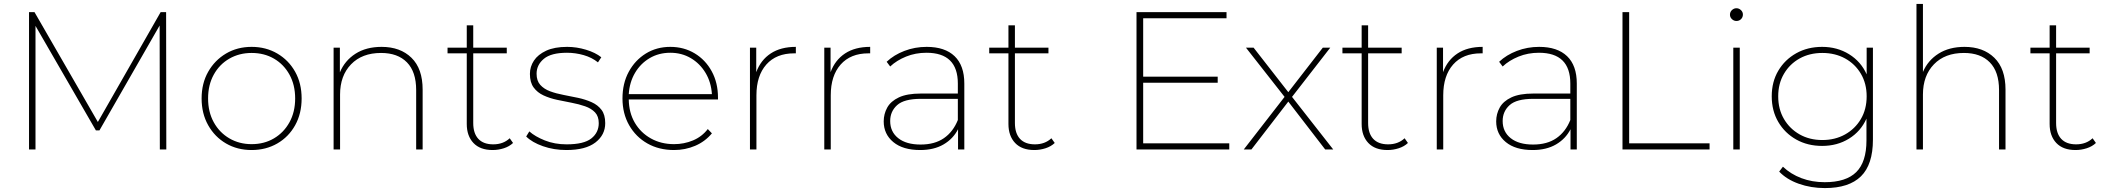

<svg xmlns="http://www.w3.org/2000/svg" viewBox="-20 -762 10743 979"><path d="M128 0V-700H156L479 -140L799 -700H827L828 0H795L794 -632L487 -97H469L161 -630V0Z M1263 3Q1190 3 1132.5 -30.5Q1075 -64 1041.5 -123.5Q1008 -183 1008 -260Q1008 -337 1041.5 -396Q1075 -455 1132.5 -489Q1190 -523 1263 -523Q1336 -523 1394 -489Q1452 -455 1485 -396Q1518 -337 1518 -260Q1518 -183 1485 -123.5Q1452 -64 1394 -30.5Q1336 3 1263 3ZM1263 -27Q1327 -27 1377 -56.5Q1427 -86 1456 -138.5Q1485 -191 1485 -260Q1485 -329 1456 -381.5Q1427 -434 1377 -463Q1327 -492 1263 -492Q1200 -492 1149.5 -463Q1099 -434 1070 -381.5Q1041 -329 1041 -260Q1041 -191 1070 -138.5Q1099 -86 1149.5 -56.5Q1200 -27 1263 -27Z M1681 0V-519H1713V-393Q1738 -453 1792.5 -488Q1847 -523 1926 -523Q2021 -523 2078 -467.5Q2135 -412 2135 -305V0H2102V-303Q2102 -396 2055 -444Q2008 -492 1923 -492Q1826 -492 1770 -434Q1714 -376 1714 -280V0Z M2492 3Q2428 3 2394 -33Q2360 -69 2360 -130V-490H2262V-519H2360V-633H2393V-519H2564V-490H2393V-135Q2393 -82 2419 -54Q2445 -26 2495 -26Q2546 -26 2579 -57L2596 -33Q2577 -15 2549 -6Q2521 3 2492 3Z M2868 3Q2804 3 2748.5 -16.5Q2693 -36 2663 -66L2679 -92Q2708 -66 2758 -46Q2808 -26 2869 -26Q2957 -26 2995 -56Q3033 -86 3033 -134Q3033 -169 3014 -189Q2995 -209 2963.5 -220Q2932 -231 2895 -238Q2858 -245 2820.5 -253Q2783 -261 2751.5 -275.5Q2720 -290 2701 -316Q2682 -342 2682 -385Q2682 -422 2702.5 -453Q2723 -484 2765 -503.5Q2807 -523 2872 -523Q2920 -523 2968 -508.5Q3016 -494 3046 -470L3029 -444Q2998 -469 2956 -481Q2914 -493 2871 -493Q2790 -493 2753 -462Q2716 -431 2716 -386Q2716 -350 2735 -329Q2754 -308 2785 -296.5Q2816 -285 2853.5 -278Q2891 -271 2928 -263Q2965 -255 2996.5 -241Q3028 -227 3047 -202Q3066 -177 3066 -134Q3066 -74 3016 -35.5Q2966 3 2868 3Z M3417 3Q3340 3 3281 -30.5Q3222 -64 3188 -123.5Q3154 -183 3154 -260Q3154 -337 3186 -396Q3218 -455 3273 -489Q3328 -523 3398 -523Q3467 -523 3522 -490Q3577 -457 3609 -398.5Q3641 -340 3641 -264Q3641 -261 3641 -255H3186Q3187 -187 3217 -136Q3247 -85 3299 -56Q3351 -27 3417 -27Q3468 -27 3513.5 -46Q3559 -65 3589 -104L3610 -82Q3575 -40 3524.5 -18.5Q3474 3 3417 3ZM3186 -282H3610Q3606 -343 3577.5 -390.5Q3549 -438 3502.5 -465.5Q3456 -493 3398 -493Q3339 -493 3292.5 -465.5Q3246 -438 3218 -390.5Q3190 -343 3186 -282Z M3804 0V-519H3836V-394Q3859 -456 3910 -489.5Q3961 -523 4038 -523V-490Q4031 -490 4029 -490Q3938 -490 3887.5 -433Q3837 -376 3837 -276V0Z M4183 0V-519H4215V-394Q4238 -456 4289 -489.5Q4340 -523 4417 -523V-490Q4410 -490 4408 -490Q4317 -490 4266.5 -433Q4216 -376 4216 -276V0Z M4865 0V-103Q4840 -54 4791 -25.5Q4742 3 4672 3Q4584 3 4535 -37.5Q4486 -78 4486 -143Q4486 -181 4504 -213.5Q4522 -246 4563.5 -265.5Q4605 -285 4675 -285H4864V-336Q4864 -493 4704 -493Q4648 -493 4600 -473.5Q4552 -454 4519 -423L4501 -447Q4538 -482 4591.5 -502.5Q4645 -523 4705 -523Q4798 -523 4847.5 -475.5Q4897 -428 4897 -336V0ZM4864 -150V-258H4675Q4590 -258 4554.5 -226Q4519 -194 4519 -145Q4519 -90 4560 -57.5Q4601 -25 4674 -25Q4746 -25 4793 -57.5Q4840 -90 4864 -150Z M5254 3Q5190 3 5156 -33Q5122 -69 5122 -130V-490H5024V-519H5122V-633H5155V-519H5326V-490H5155V-135Q5155 -82 5181 -54Q5207 -26 5257 -26Q5308 -26 5341 -57L5358 -33Q5339 -15 5311 -6Q5283 3 5254 3Z M5775 0V-700H6234V-669H5809V-371H6189V-340H5809V-31H6248V0Z M6322 0 6530 -268 6333 -519H6372L6549 -292L6725 -519H6763L6568 -268L6778 0H6737L6549 -244L6361 0Z M7055 3Q6991 3 6957 -33Q6923 -69 6923 -130V-490H6825V-519H6923V-633H6956V-519H7127V-490H6956V-135Q6956 -82 6982 -54Q7008 -26 7058 -26Q7109 -26 7142 -57L7159 -33Q7140 -15 7112 -6Q7084 3 7055 3Z M7306 0V-519H7338V-394Q7361 -456 7412 -489.5Q7463 -523 7540 -523V-490Q7533 -490 7531 -490Q7440 -490 7389.5 -433Q7339 -376 7339 -276V0Z M7988 0V-103Q7963 -54 7914 -25.5Q7865 3 7795 3Q7707 3 7658 -37.5Q7609 -78 7609 -143Q7609 -181 7627 -213.5Q7645 -246 7686.5 -265.5Q7728 -285 7798 -285H7987V-336Q7987 -493 7827 -493Q7771 -493 7723 -473.5Q7675 -454 7642 -423L7624 -447Q7661 -482 7714.5 -502.5Q7768 -523 7828 -523Q7921 -523 7970.5 -475.5Q8020 -428 8020 -336V0ZM7987 -150V-258H7798Q7713 -258 7677.5 -226Q7642 -194 7642 -145Q7642 -90 7683 -57.5Q7724 -25 7797 -25Q7869 -25 7916 -57.5Q7963 -90 7987 -150Z M8253 0V-700H8287V-31H8697V0Z M8818 0V-519H8851V0ZM8834 -655Q8821 -655 8811 -664.5Q8801 -674 8801 -687Q8801 -701 8811 -710.5Q8821 -720 8834 -720Q8847 -720 8857 -710.5Q8867 -701 8867 -688Q8867 -674 8857.5 -664.5Q8848 -655 8834 -655Z M9285 197Q9214 197 9152 175Q9090 153 9052 113L9071 88Q9111 126 9165.5 146.5Q9220 167 9284 167Q9393 167 9445 115.5Q9497 64 9497 -46V-157Q9468 -92 9408 -55Q9348 -18 9271 -18Q9197 -18 9139 -50.5Q9081 -83 9047.5 -140Q9014 -197 9014 -271Q9014 -345 9047.5 -401.5Q9081 -458 9139 -490.5Q9197 -523 9271 -523Q9348 -523 9408.5 -485.5Q9469 -448 9498 -383V-519H9530V-50Q9530 77 9469 137Q9408 197 9285 197ZM9272 -48Q9337 -48 9388 -76.5Q9439 -105 9468.5 -155Q9498 -205 9498 -271Q9498 -336 9468.5 -386Q9439 -436 9388 -464Q9337 -492 9272 -492Q9207 -492 9156.5 -464Q9106 -436 9076.5 -386Q9047 -336 9047 -271Q9047 -205 9076.5 -155Q9106 -105 9156.5 -76.5Q9207 -48 9272 -48Z M9752 0V-742H9785V-395Q9810 -454 9864.5 -488.5Q9919 -523 9997 -523Q10092 -523 10149 -467.5Q10206 -412 10206 -305V0H10173V-303Q10173 -396 10126 -444Q10079 -492 9994 -492Q9897 -492 9841 -434Q9785 -376 9785 -280V0Z M10563 3Q10499 3 10465 -33Q10431 -69 10431 -130V-490H10333V-519H10431V-633H10464V-519H10635V-490H10464V-135Q10464 -82 10490 -54Q10516 -26 10566 -26Q10617 -26 10650 -57L10667 -33Q10648 -15 10620 -6Q10592 3 10563 3Z"/></svg>

Font: Montserrat ExtraLight
Style: Regular
Weight: 200
Designer: Julieta Ulanovsky
Foundry: Julieta Ulanovsky
Version: Version 9.000; ttfautohint (v1.8.4.7-5d5b)